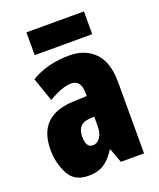

<svg xmlns="http://www.w3.org/2000/svg" viewBox="-139 -823 763 919"><g transform="rotate(-20 242.5 -363.5)"><path d="M107 -737V-621H400V-737ZM274 -198Q274 -163 259 -141.5Q244 -120 222 -120Q187 -120 187 -176Q187 -240 246 -245L274 -247ZM66 -513 108 -392Q179 -434 224 -434Q274 -434 274 -366V-352L204 -349Q23 -342 23 -169Q23 -102 52 -46Q81 10 151 10Q202 10 232.5 -10.5Q263 -31 290 -73H293L320 0H438V-363Q438 -464 390 -513.5Q342 -563 262 -563Q149 -563 66 -513Z"/></g></svg>

Font: Noto Sans Display Condensed Black
Style: Regular
Weight: 900
Width: 3
Designer: Monotype Design team
Foundry: Monotype Imaging Inc.
Version: 1.000